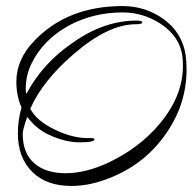

<svg xmlns="http://www.w3.org/2000/svg" viewBox="-20 -560 640 634"><path d="M216 54Q133 54 87 8Q39 -39 39 -120Q39 -163 51 -205Q34 -244 34 -290Q34 -363 92 -424Q202 -540 385 -540Q460 -540 520 -497Q582 -452 593 -378Q596 -356 596 -330Q596 -211 522 -110Q451 -13 336 30Q275 54 216 54ZM196 12Q264 12 340 -24Q442 -73 507 -151Q584 -243 584 -342Q584 -351 583.5 -359.5Q583 -368 582 -376Q573 -440 511 -481Q453 -519 385 -519Q290 -519 210 -477Q123 -430 84 -350Q65 -311 65 -266Q65 -256 67 -250Q93 -299 131 -341.5Q169 -384 219 -418Q272 -456 325 -474Q378 -492 430 -492Q450 -492 450 -486Q450 -480 429 -480Q338 -480 225 -383Q121 -294 80 -201Q100 -161 163 -131Q220 -104 270 -104H281Q292 -104 292 -100Q292 -90 243 -90Q197 -90 146 -113Q121 -124 102.5 -139.5Q84 -155 70 -174Q55 -132 55 -118Q55 -54 93 -21Q131 12 196 12Z"/></svg>

Font: Ruthie
Style: Regular
Weight: 400
Designer: Robert E. Leuschke
Foundry: Robert E. Leuschke
Version: Version 1.012